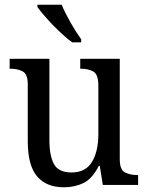

<svg xmlns="http://www.w3.org/2000/svg" viewBox="-20 -786 629 816"><path d="M252 10Q177 10 137.5 -36.5Q98 -83 98 -186V-427Q98 -471 76.5 -482.5Q55 -494 24 -494H21V-536H190V-190Q190 -124 209.5 -88.5Q229 -53 284 -53Q344 -53 371 -98Q398 -143 398 -216V-422Q398 -470 376.5 -482Q355 -494 324 -494H321V-536H489V-109Q489 -64 511.5 -53Q534 -42 564 -42H567V0H417L404 -81H400Q372 -26 334.5 -8Q297 10 252 10ZM287 -606Q262 -624 232 -652.5Q202 -681 176.5 -710Q151 -739 139 -756V-766H242Q256 -732 280 -690Q304 -648 325 -619V-606Z"/></svg>

Font: Noto Serif Tamil SemiCondensed
Style: Regular
Weight: 400
Width: 4
Designer: Indian Type Foundry, Tom Grace, and the Monotype Design Team
Foundry: Monotype Imaging Inc.
Version: Version 2.004; ttfautohint (v1.8.4.7-5d5b)